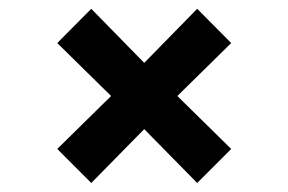

<svg xmlns="http://www.w3.org/2000/svg" viewBox="-20 -520 640 426"><path d="M417.5 -500.5 493 -424.5 373.5 -307 493 -189.5 417.5 -114 300 -233.5 182.5 -114 107 -189.5 226.5 -307 107 -424.5 182.5 -500.5 300 -380.5Z"/></svg>

Font: Fira Code Light SemiBold
Style: Regular
Weight: 600
Monospace: yes
Version: Version 5.002